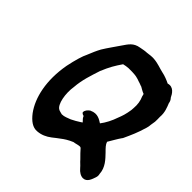

<svg xmlns="http://www.w3.org/2000/svg" viewBox="-171 -802 914 914"><g transform="rotate(45 286.0 -344.5)"><path d="M85 -347C64 -230 86 -134 130 -74C153 -44 178 -25 207 -28C233 -30 255 -40 276 -56C288 -65 298 -74 310 -82C324 -93 341 -104 365 -114C374 -114 402 -125 407 -119H408C416 -110 433 -91 446 -79C457 -66 463 -63 475 -49C488 -33 504 -24 518 -24C545 -24 553 -54 559 -71C562 -80 562 -87 560 -95C558 -136 530 -164 508 -187C493 -202 481 -214 477 -228C490 -249 502 -272 517 -293H518V-294C536 -333 549 -361 563 -409C565 -417 567 -424 567 -432C568 -440 570 -450 571 -457C572 -468 571 -479 571 -490C574 -521 563 -546 555 -566C554 -575 550 -584 543 -591C535 -608 518 -638 485 -628C469 -636 449 -644 429 -648C406 -653 384 -663 355 -665C350 -665 347 -666 339 -665C333 -665 328 -664 321 -663C320 -663 317 -663 313 -662C302 -662 285 -659 271 -656C233 -650 220 -627 202 -601C184 -574 163 -546 146 -518C135 -498 127 -479 116 -452C107 -435 95 -396 85 -347ZM181 -301C185 -353 200 -395 215 -442C234 -488 247 -509 270 -543C279 -545 293 -548 301 -548H326C350 -547 358 -546 385 -536H386C394 -534 397 -531 406 -529C412 -526 427 -516 439 -512C440 -510 441 -504 442 -501V-500C452 -478 455 -455 453 -432C452 -426 453 -422 452 -417C447 -384 441 -367 433 -347C423 -317 408 -288 391 -266C376 -275 352 -294 317 -277H316C305 -269 295 -258 296 -246V-245C299 -241 302 -238 311 -236C313 -234 313 -230 318 -224L330 -211C328 -210 324 -207 323 -206C308 -196 295 -189 279 -181C264 -176 250 -168 232 -168C231 -168 208 -174 209 -175C184 -187 173 -251 181 -301Z"/></g></svg>

Font: Vapor
Style: SbdObl
Weight: 600
Foundry: Cannot Into Space Fonts
Version: Version 0.179